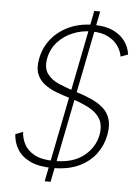

<svg xmlns="http://www.w3.org/2000/svg" viewBox="-58 -819 667 938"><g transform="rotate(5 276.0 -350.0)"><path d="M366 -775H395L226 75H197ZM71 -156Q72 -127 86.5 -97.5Q101 -68 136.5 -48Q172 -28 237 -28Q326 -28 378.5 -69Q431 -110 444 -172Q453 -222 434.5 -253Q416 -284 378.5 -303.5Q341 -323 293 -338Q254 -349 218.5 -362.5Q183 -376 157.5 -395.5Q132 -415 120.5 -445Q109 -475 118 -520Q129 -576 163.5 -618Q198 -660 250.5 -683.5Q303 -707 368 -707Q427 -707 465.5 -688.5Q504 -670 524.5 -640.5Q545 -611 549 -577L513 -564Q510 -588 493.5 -613.5Q477 -639 444.5 -656.5Q412 -674 362 -674Q314 -674 271 -656.5Q228 -639 197.5 -606Q167 -573 157 -526Q148 -477 168 -449Q188 -421 226.5 -404.5Q265 -388 313 -373Q352 -361 387 -345.5Q422 -330 446.5 -308.5Q471 -287 481 -254.5Q491 -222 482 -176Q473 -127 443 -85.5Q413 -44 360.5 -18.5Q308 7 231 7Q163 7 120.5 -13Q78 -33 57 -67Q36 -101 34 -142Z"/></g></svg>

Font: Albert Sans ExtraLight
Style: Italic
Weight: 250
Italic angle: -11.25°
Designer: Andreas Rasmussen
Foundry: a.Foundry
Version: Version 1.025